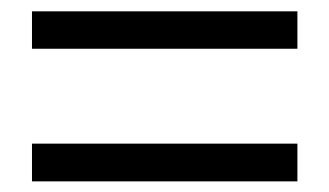

<svg xmlns="http://www.w3.org/2000/svg" viewBox="-20 -543 595 347"><path d="M37.8 -454.9H517.5V-522.5H37.8ZM37.8 -215.2H517.5V-283.4H37.8Z"/></svg>

Font: Source Han Sans JP VF
Style: Regular
Weight: 250
Designer: Ryoko NISHIZUKA 西塚涼子 (kana, bopomofo & ideographs); Paul D. Hunt (Latin, Greek & Cyrillic); Sandoll Communications 산돌커뮤니
Foundry: Adobe
Version: Version 2.004;hotconv 1.0.118;makeotfexe 2.5.65603